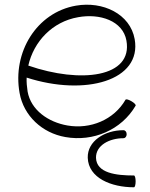

<svg xmlns="http://www.w3.org/2000/svg" viewBox="-20 -569 635 814"><path d="M555 -121C557 -125 549 -133 537 -140C525 -147 514 -150 512 -146C463 -61 363 -20 266 -37C185 -51 111 -102 97 -181C94 -201 92 -221 93 -240C341 -160 582 -227 551 -403C532 -510 416 -565 302 -545C135 -516 32 -347 63 -175C80 -78 159 -5 257 12C375 33 495 -18 555 -121ZM311 -496C403 -513 501 -481 516 -397C544 -241 322 -214 100 -291C123 -393 202 -477 311 -496ZM503 -17C424 -17 350 29 352 100C355 186 452 225 548 225C552 225 555 214 555 200C555 186 552 175 548 175C472 175 389 165 387 100C386 47 444 17 503 17C511 17 517 10 517 0C517 -10 511 -17 503 -17Z"/></svg>

Font: Nupuram Thin
Style: Regular
Weight: 100
Designer: Santhosh Thottingal (santhosh.thottingal@gmail.com)
Foundry: SMC
Version: Version 1.000